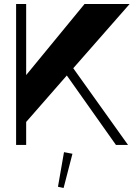

<svg xmlns="http://www.w3.org/2000/svg" viewBox="-20 -720 664 954"><path d="M556 0H616L344 -381L624 -700H400L110 -347V-700H60V0H110V-114L312 -345ZM268 208 296 214 340 44 298 36Z"/></svg>

Font: Ribes
Style: Bold
Weight: 900
Designer: Luigi Gorlero
Foundry: Collletttivo
Version: Version 2.100;Glyphs 3.1.2 (3151)